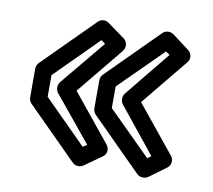

<svg xmlns="http://www.w3.org/2000/svg" viewBox="-57 -532 621 560"><g transform="rotate(10 253.5 -252.0)"><path d="M211 -94 85 -220V-284L211 -410L223 -401L113 -268C106 -259 106 -245 113 -236L223 -102ZM191 -43C199 -35 213 -34 223 -41L274 -77C288 -87 286 -103 278 -113L165 -252L278 -390C288 -403 284 -418 274 -426L223 -463C214 -470 200 -470 191 -461L42 -312C38 -308 35 -301 35 -294V-210C35 -205 37 -197 42 -192ZM402 -94 275 -220V-284L402 -410L414 -402L305 -268C298 -259 298 -245 305 -236L413 -102ZM382 -43C390 -35 405 -34 415 -41L464 -77C477 -86 477 -103 469 -113L356 -252L469 -390C479 -402 475 -418 464 -426L415 -463C405 -470 391 -470 382 -461L233 -312C229 -308 225 -301 225 -294V-210C225 -204 228 -197 233 -192Z"/></g></svg>

Font: Falling Sky
Style: ExtOu
Weight: 400
Designer: Paul D. Hunt
Foundry: Adobe Systems Incorporated
Version: Version 1.02